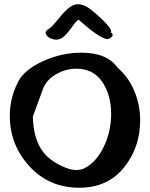

<svg xmlns="http://www.w3.org/2000/svg" viewBox="-20 -886 703 900"><path d="M26 -343Q26 -426 64 -501Q93 -559 181 -599Q269 -639 361 -639Q482 -639 531 -569Q583 -524 610 -459Q637 -394 637 -323Q637 -194 560.5 -100Q484 -6 352 -6Q210 -6 118 -106.5Q26 -207 26 -343ZM134 -340Q136 -248 171 -190Q206 -132 290 -99Q317 -89 337 -89Q363 -89 383 -101Q435 -131 468 -201.5Q501 -272 501 -351Q501 -443 456 -507Q414 -564 338 -564Q287 -564 242 -537.5Q197 -511 181 -468ZM205 -748Q223 -759 247 -789.5Q271 -820 295.5 -843Q320 -866 347 -866Q360 -866 379 -858Q402 -848 451.5 -802Q501 -756 501 -739Q501 -736 499 -734Q508 -730 508 -723Q508 -716 499.5 -709.5Q491 -703 482 -703Q478 -703 474 -705Q439 -713 348 -794Q336 -786 319 -761.5Q302 -737 283.5 -718.5Q265 -700 244 -700Q231 -700 221 -705Q213 -706 203.5 -715Q194 -724 194 -733Q194 -742 205 -748Z"/></svg>

Font: NaniFont Regular
Style: Regular
Weight: 400
Designer: Nanigashitei
Version: Version 1.036